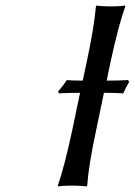

<svg xmlns="http://www.w3.org/2000/svg" viewBox="-20 -668 485 691"><path d="M292 -444.8Q318.8 -569.8 325.2 -645L327.1 -647.9Q345.7 -645 377.9 -645Q411.1 -645 429.2 -647.9L431.2 -645Q407.2 -581.1 377.9 -444.8L363.8 -377.9H373Q404.8 -377.9 440.9 -379.9L444.8 -373Q428.7 -345.2 423.8 -332Q397.5 -334 354 -334L326.2 -200.2Q298.8 -73.2 293.9 0L291 2.9Q272.5 0 241.2 0Q207 0 189 2.9L188 0Q211.9 -68.4 240.2 -200.2L268.1 -334Q228 -334 191.9 -332L189 -338.9Q210 -362.8 220.2 -379.9Q233.4 -377.9 277.8 -377.9Z"/></svg>

Font: Linear Smooth
Style: Italic
Weight: 400
Designer: Philipp H. Poll, Flanker
Foundry: Philipp H. Poll, reworked by Flanker
Version: Version 1.061 | FøM Fix